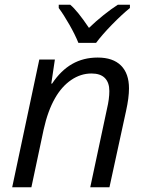

<svg xmlns="http://www.w3.org/2000/svg" viewBox="-20 -786 613 806"><path d="M145 -536.1H210.4L195.3 -435.1H198.7Q235.4 -490.2 282.7 -517.3Q330.1 -544.4 390.1 -544.4Q454.1 -544.4 487.8 -511Q521.5 -477.5 521.5 -415Q521.5 -376 509.3 -320.8L439.5 0H358.9L429.2 -329.6Q439 -370.6 439 -403.8Q439 -439.5 420.2 -458.5Q401.4 -477.5 364.3 -477.5Q318.8 -477.5 279.1 -450.4Q239.3 -423.3 211.4 -374.5Q180.7 -321.3 163.1 -241.7L111.8 0H31.2ZM226.6 -752.4V-766.1H274.9Q305.2 -740.7 353.5 -668.9Q381.8 -696.3 414.8 -722.7Q447.8 -749 474.6 -766.1H525.4V-752.4Q492.2 -725.6 450.4 -682.9Q408.7 -640.1 383.3 -606H309.1Q295.4 -640.1 271.5 -682.1Q247.6 -724.1 226.6 -752.4Z"/></svg>

Font: Viking Open Sans
Style: Italic
Weight: 400
Italic angle: -12°
Foundry: Ascender Corporation
Version: Version 2.000